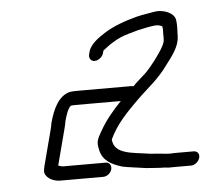

<svg xmlns="http://www.w3.org/2000/svg" viewBox="-40 -512 618 537"><g transform="rotate(-5 269.0 -244.0)"><path d="M258.6 -365 260.5 -372C282 -389.1 303.8 -403.7 333 -412L361.1 -420C370.2 -422 378 -423.7 384.4 -425C400 -427.7 416.7 -432.8 430.4 -425C431.5 -419 431.7 -412.3 431.1 -405C430.9 -389.8 433.3 -384.6 424.4 -368C413.1 -347.4 387.4 -313.6 371.1 -298C357.5 -285.2 346.3 -276.7 335.4 -265C332.9 -265.7 330.7 -266 328.7 -266H177.7C171 -266 164.6 -265.7 158.4 -265C124.9 -258.2 107.8 -220.5 97.7 -182C97.1 -177.3 95.8 -171 93.7 -163L68.8 -68C67.2 -62 66.1 -56.3 65.4 -51C64.7 -33.8 85.8 -20 108.2 -20H229.2C239.8 -20 250.4 -28.4 253.2 -39C256 -49.6 250 -59 239.5 -59H119.5C117.5 -59 113.4 -60 107.2 -62C107.4 -62.7 107.2 -63 106.5 -63L132.7 -163C135 -171.7 136.6 -179 137.5 -185C140.3 -195.8 147.2 -218.9 155 -225C155.1 -225.7 155.6 -226 156.2 -226C159.7 -226.7 163.5 -227 167.5 -227H296.5C274.9 -204.5 253.5 -179.9 236.3 -150C222.5 -126.1 218.6 -119.2 224.2 -96C230.4 -66.3 253.6 -53.5 284.5 -44C299.5 -40.6 334.3 -36.7 350.9 -34L378.4 -32C386.9 -31.3 394.8 -31 402.1 -31C409.8 -29.7 417 -29.3 423.9 -30H476.9C487.4 -30 498.3 -39.4 501.1 -50C503.9 -60.6 497.7 -69 487.1 -69H432.1C418 -67.1 404.8 -70 390.6 -71L365.1 -73C317.4 -80.7 265 -79.1 262 -122C281.7 -164.8 313.8 -196.2 343.1 -225.5C372.6 -255 405.1 -278 431.8 -316C449.3 -339 469.4 -363.8 470.7 -392C471.3 -405.9 472.6 -428 470.3 -440C467.4 -458.5 438.1 -473 408.4 -467C392 -463.6 379.5 -462.6 361 -458C327.9 -449.2 295.2 -437.8 268.2 -420.5C251 -409.5 226.9 -392.9 221.5 -372L219.6 -365C216.9 -354.4 222.8 -345 233.4 -345C244 -345 255.9 -354.4 258.6 -365Z"/></g></svg>

Font: Just Breathe
Style: Obl5
Weight: 400
Foundry: Cannot Into Space Fonts
Version: Version 0.72